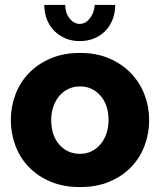

<svg xmlns="http://www.w3.org/2000/svg" viewBox="-20 -750 650 780"><path d="M305 10Q238 10 185.5 -12Q133 -34 97 -71.5Q61 -109 42.5 -158.5Q24 -208 24 -262Q24 -316 42.5 -365.5Q61 -415 97 -452.5Q133 -490 185.5 -512.5Q238 -535 305 -535Q372 -535 424 -512.5Q476 -490 512 -452.5Q548 -415 567 -365.5Q586 -316 586 -262Q586 -208 567.5 -158.5Q549 -109 513 -71.5Q477 -34 424.5 -12Q372 10 305 10ZM188 -262Q188 -200 221 -162.5Q254 -125 305 -125Q330 -125 351 -135Q372 -145 387.5 -163Q403 -181 412 -206.5Q421 -232 421 -262Q421 -324 388 -361.5Q355 -399 305 -399Q280 -399 258.5 -389Q237 -379 221.5 -361Q206 -343 197 -317.5Q188 -292 188 -262ZM304 -653Q327 -653 344.5 -674.5Q362 -696 365 -730H448Q448 -698 437.5 -671Q427 -644 408 -624.5Q389 -605 362.5 -594Q336 -583 304 -583Q272 -583 246 -594Q220 -605 200.5 -624.5Q181 -644 170.5 -671Q160 -698 160 -730H245Q245 -698 262.5 -675.5Q280 -653 304 -653Z"/></svg>

Font: Boldmen
Style: Bold
Weight: 700
Designer: Matt McInerney, Pablo Impallari, Rodrigo Fuenzalida
Foundry: LIVING CONCEPT
Version: Version 1.000